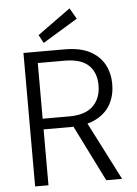

<svg xmlns="http://www.w3.org/2000/svg" viewBox="-60 -957 715 1003"><g transform="rotate(-5 297.5 -455.5)"><path d="M83 0V-700H298Q380 -700 431 -673Q482 -646 506.5 -600.5Q531 -555 531 -497Q531 -440 506.5 -394Q482 -348 429.5 -320.5Q377 -293 295 -293H153V0ZM456 0 299 -315H378L539 0ZM153 -349H293Q377 -349 418 -389.5Q459 -430 459 -497Q459 -565 419 -603Q379 -641 293 -641H153ZM193 -743 170 -786 343 -911 376 -854Z"/></g></svg>

Font: DM Sans 10pt Light
Style: Regular
Weight: 300
Version: Version 4.004;gftools[0.9.30]